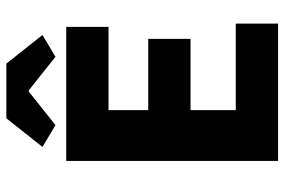

<svg xmlns="http://www.w3.org/2000/svg" viewBox="-162 -712 875 590"><g transform="rotate(-90 275.0 -417.5)"><path d="M75 0H497V-130H231V-269H450V-399H231V-521H487V-651H75ZM185 -684 288 -766H292L395 -684L462 -724L374 -835H206L118 -724Z"/></g></svg>

Font: Source Sans Pro
Style: Bold
Weight: 700
Designer: Paul D. Hunt
Foundry: Adobe Systems Incorporated
Version: Version 3.006;hotconv 1.0.111;makeotfexe 2.5.65597